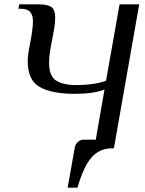

<svg xmlns="http://www.w3.org/2000/svg" viewBox="-20 -680 663 880"><path d="M618 -660 502 0H492Q437 0 400.5 40.5Q364 81 335 180H290L323 -5Q326 -20 337.5 -30Q349 -40 364 -40H419L459 -270Q412 -250 321 -250Q218 -250 162.5 -281Q107 -312 107 -400Q107 -429 119 -487Q131 -549 131 -583Q131 -611 118 -625.5Q105 -640 74 -640H64L68 -660H158Q199 -660 216 -647.5Q233 -635 233 -599Q233 -576 228.5 -549.5Q224 -523 219 -498Q212 -463 208.5 -439.5Q205 -416 205 -391Q205 -333 236 -311.5Q267 -290 333 -290Q368 -290 404 -295Q440 -300 466 -310L528 -660Z"/></svg>

Font: Philosopher
Style: Italic
Weight: 400
Italic angle: -10°
Designer: Jovanny Lemonad
Foundry: Jovanny Lemonad
Version: Version 2.000